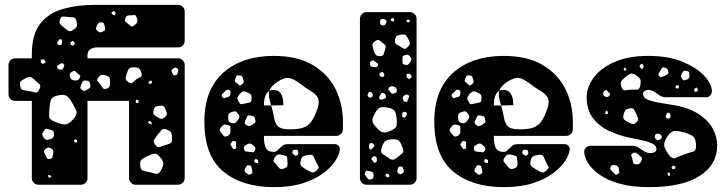

<svg xmlns="http://www.w3.org/2000/svg" viewBox="-20 -760 2992 790"><path d="M138 0Q127 0 119 -8Q111 -16 111 -27V-345H42Q31 -345 23 -353Q15 -361 15 -372V-493Q15 -504 23 -512Q31 -520 42 -520H111V-537Q111 -619 146 -663Q181 -707 240 -723.5Q299 -740 371 -740H713Q724 -740 732 -732Q740 -724 740 -713V-592Q740 -581 732 -573Q724 -565 713 -565H383Q340 -565 340 -532V-520H713Q724 -520 732 -512Q740 -504 740 -493V-27Q740 -16 732 -8Q724 0 713 0H538Q527 0 519 -8Q511 -16 511 -27V-345H340V-27Q340 -16 332 -8Q324 0 313 0ZM449 -715 438 -708 444 -699 452 -697 456 -706ZM542 -689Q539 -699 532 -698Q525 -697 514 -697Q506 -697 502 -694.5Q498 -692 496 -685Q493 -677 495 -673Q497 -669 504 -664Q513 -658 518 -653Q523 -648 532 -655Q543 -663 545 -669.5Q547 -676 542 -689ZM262 -690Q249 -691 240.5 -692Q232 -693 227 -680Q222 -667 227.5 -661Q233 -655 244 -646Q255 -637 262 -633Q269 -629 281 -637Q294 -645 296 -653Q298 -661 294 -676Q290 -688 282.5 -688.5Q275 -689 262 -690ZM398 -668Q390 -669 386.5 -666.5Q383 -664 380 -657Q376 -649 375 -644Q374 -639 381 -633Q388 -627 393 -627Q398 -627 406 -632Q413 -635 412.5 -639.5Q412 -644 411 -652Q409 -659 407.5 -663Q406 -667 398 -668ZM235 -585Q235 -590 235.5 -593.5Q236 -597 231 -598Q226 -600 224 -597.5Q222 -595 219 -591Q213 -583 217 -578Q221 -573 230 -575Q235 -577 235 -585ZM289 -581 281 -592 270 -587 271 -576 281 -572ZM161 -516 148 -514V-502L157 -497L169 -504ZM241 -498Q237 -501 234 -500Q231 -499 226 -496Q221 -493 217.5 -491Q214 -489 215 -483Q217 -476 220.5 -475Q224 -474 231 -473Q236 -473 238 -475.5Q240 -478 242 -483Q244 -488 244.5 -491Q245 -494 241 -498ZM530 -483Q516 -483 511 -477.5Q506 -472 502 -458Q497 -445 497 -437.5Q497 -430 509 -422Q519 -414 524.5 -419.5Q530 -425 540 -433Q551 -440 558.5 -443.5Q566 -447 562 -459Q558 -474 551.5 -478.5Q545 -483 530 -483ZM709 -479Q703 -483 699 -481.5Q695 -480 689 -475Q684 -472 685.5 -468.5Q687 -465 689 -459Q692 -450 700 -450Q708 -450 711 -460Q712 -467 713.5 -471Q715 -475 709 -479ZM297 -460Q292 -464 289.5 -467Q287 -470 281 -467Q273 -463 269.5 -459.5Q266 -456 267 -447Q269 -438 272.5 -434.5Q276 -431 286 -429Q296 -428 300.5 -430.5Q305 -433 309 -441Q312 -449 307.5 -451.5Q303 -454 297 -460ZM433 -422Q433 -434 431 -439.5Q429 -445 418 -449Q405 -453 398.5 -452Q392 -451 384 -440Q377 -431 382 -425.5Q387 -420 394 -411Q400 -402 403.5 -397Q407 -392 418 -395Q429 -399 431 -404.5Q433 -410 433 -422ZM119 -435Q110 -443 103 -443.5Q96 -444 85 -438Q72 -431 66 -426Q60 -421 63 -407Q65 -393 72.5 -390.5Q80 -388 94 -386Q112 -384 123 -379.5Q134 -375 142 -392Q150 -408 141 -415Q132 -422 119 -435ZM351 -414Q349 -423 345 -425.5Q341 -428 331 -429Q323 -429 320.5 -425Q318 -421 315 -414Q312 -406 310.5 -401Q309 -396 316 -391Q323 -385 328 -386Q333 -387 340 -392Q348 -397 351 -401Q354 -405 351 -414ZM604 -428 595 -427 590 -418 599 -414 606 -419ZM273 -344Q261 -363 250 -367.5Q239 -372 217 -367Q196 -362 191 -352Q186 -342 184 -321Q182 -297 182 -283Q182 -269 204 -260Q231 -248 246.5 -248Q262 -248 282 -270Q300 -291 293.5 -305.5Q287 -320 273 -344ZM550 -347 540 -350 538 -340 543 -335 550 -338ZM662 -308Q658 -318 653.5 -322Q649 -326 638 -325Q626 -324 620.5 -321Q615 -318 612 -306Q609 -294 613 -289Q617 -284 627 -278Q637 -272 643 -271Q649 -270 658 -278Q667 -285 667 -291Q667 -297 662 -308ZM602 -259 596 -263 588 -257 594 -251 605 -248ZM202 -208Q202 -217 199 -220.5Q196 -224 188 -226Q178 -229 172.5 -230Q167 -231 161 -223Q154 -214 154 -208Q154 -202 161 -192Q168 -184 173.5 -184.5Q179 -185 189 -188Q197 -191 199.5 -195Q202 -199 202 -208ZM666 -227Q651 -232 645 -225.5Q639 -219 629 -206Q619 -193 614 -185Q609 -177 619 -164Q628 -151 637 -155Q646 -159 661 -163Q674 -167 681 -170.5Q688 -174 688 -187Q688 -204 685 -212.5Q682 -221 666 -227ZM296 -184 288 -187 284 -180 288 -174H298ZM189 -150Q181 -154 176.5 -152.5Q172 -151 166 -145Q160 -139 161 -135Q162 -131 166 -123Q170 -115 172.5 -110Q175 -105 184 -106Q194 -108 195.5 -113.5Q197 -119 199 -128Q200 -137 198.5 -141.5Q197 -146 189 -150ZM637 -115Q624 -130 613.5 -127.5Q603 -125 585 -117Q568 -109 561.5 -102Q555 -95 557 -78Q559 -61 568 -58Q577 -55 594 -52Q611 -48 621.5 -45Q632 -42 642 -58Q652 -77 652 -88Q652 -99 637 -115ZM186 -39 179 -41 178 -33 183 -28 192 -32Z M1107 10Q976 10 898.5 -54.5Q821 -119 821 -259V-266Q823 -395 900.5 -462.5Q978 -530 1106 -530Q1204 -530 1267 -492.5Q1330 -455 1360.5 -393.5Q1391 -332 1391 -258V-228Q1391 -217 1383 -209Q1375 -201 1364 -201H1066V-196Q1066 -166 1074.5 -150.5Q1083 -135 1105 -135Q1114 -135 1120 -140Q1126 -145 1134 -153Q1143 -162 1149 -164.5Q1155 -167 1167 -167H1356Q1366 -167 1372.5 -161Q1379 -155 1378 -145Q1377 -126 1360.5 -99.5Q1344 -73 1311 -48Q1278 -23 1227 -6.5Q1176 10 1107 10ZM963 -450Q954 -450 952 -445.5Q950 -441 947 -432Q945 -427 947.5 -424Q950 -421 955 -418Q960 -413 963.5 -410Q967 -407 973 -411Q980 -416 982 -420Q984 -424 981 -433Q979 -442 975.5 -446Q972 -450 963 -450ZM1066 -326H1096Q1095 -328 1094 -331Q1089 -349 1087 -362Q1085 -375 1088 -386Q1095 -390 1106 -390Q1146 -390 1146 -327L1096 -326Q1104 -298 1107.5 -276Q1111 -254 1122.5 -241.5Q1134 -229 1164 -228Q1201 -227 1223.5 -233.5Q1246 -240 1260 -258.5Q1274 -277 1286 -312Q1296 -342 1288 -357.5Q1280 -373 1259.5 -385Q1239 -397 1214 -416Q1185 -438 1166.5 -439.5Q1148 -441 1118 -421Q1093 -403 1088 -386Q1066 -374 1066 -326ZM922 -390Q916 -392 912.5 -390Q909 -388 905 -383Q899 -377 894.5 -373.5Q890 -370 894 -362Q899 -354 904 -356.5Q909 -359 918 -361Q927 -363 928 -373Q929 -379 928.5 -383Q928 -387 922 -390ZM1000 -379Q988 -385 981.5 -384Q975 -383 967 -374Q958 -364 957 -357.5Q956 -351 963 -340Q968 -330 974.5 -331.5Q981 -333 992 -335Q1002 -337 1008 -338.5Q1014 -340 1015 -351Q1016 -363 1013.5 -368.5Q1011 -374 1000 -379ZM957 -295Q952 -302 947 -302Q942 -302 934 -299Q925 -296 922 -292.5Q919 -289 919 -280Q919 -269 920.5 -263Q922 -257 932 -254Q943 -251 948 -254.5Q953 -258 960 -268Q966 -276 965 -281.5Q964 -287 957 -295ZM1008 -285Q1000 -286 998 -282Q996 -278 992 -270Q989 -262 987 -257.5Q985 -253 991 -248Q998 -241 1003 -241Q1008 -241 1017 -246Q1025 -251 1029 -255Q1033 -259 1030 -269Q1028 -279 1023 -281.5Q1018 -284 1008 -285ZM917 -246Q905 -249 899.5 -246Q894 -243 887 -233Q882 -224 885.5 -219.5Q889 -215 895 -207Q900 -200 904 -198.5Q908 -197 915 -200Q928 -205 928 -219Q928 -230 928 -236.5Q928 -243 917 -246ZM951 -163Q951 -170 951.5 -174Q952 -178 946 -179Q939 -181 936.5 -178.5Q934 -176 930 -170Q927 -166 928.5 -163.5Q930 -161 933 -157Q937 -152 939 -148.5Q941 -145 947 -147Q953 -149 952 -153Q951 -157 951 -163ZM1019 -164Q1010 -173 998 -167Q990 -162 986.5 -159Q983 -156 984 -147Q986 -138 991 -137Q996 -136 1005 -135Q1014 -134 1019.5 -133.5Q1025 -133 1029 -141Q1033 -149 1029.5 -153.5Q1026 -158 1019 -164ZM1207 -137Q1205 -142 1202.5 -143Q1200 -144 1195 -144Q1186 -144 1184 -138Q1181 -130 1187 -125Q1192 -122 1194.5 -120Q1197 -118 1202 -121Q1207 -125 1207.5 -128Q1208 -131 1207 -137ZM1163 -92Q1162 -104 1161.5 -111Q1161 -118 1149 -121Q1134 -125 1126 -124.5Q1118 -124 1110 -111Q1102 -99 1108 -93Q1114 -87 1122 -76Q1129 -67 1134.5 -65Q1140 -63 1150 -67Q1160 -71 1162 -76.5Q1164 -82 1163 -92ZM1278 -99Q1273 -111 1269.5 -117.5Q1266 -124 1252 -123Q1236 -121 1228 -117Q1220 -113 1217 -97Q1214 -82 1220.5 -76Q1227 -70 1241 -62Q1254 -54 1262.5 -51Q1271 -48 1283 -59Q1295 -69 1289.5 -77Q1284 -85 1278 -99ZM1042 -101 1032 -107 1025 -97 1032 -90 1042 -89ZM1006 -80Q999 -81 996.5 -78.5Q994 -76 991 -70Q987 -64 986 -60Q985 -56 990 -51Q997 -45 1001 -42.5Q1005 -40 1013 -44Q1020 -48 1018.5 -53Q1017 -58 1016 -66Q1015 -72 1013.5 -75.5Q1012 -79 1006 -80Z M1488 0Q1477 0 1469 -8Q1461 -16 1461 -27V-683Q1461 -694 1469 -702Q1477 -710 1488 -710H1667Q1678 -710 1686 -702Q1694 -694 1694 -683V-27Q1694 -16 1686 -8Q1678 0 1667 0ZM1602 -683 1593 -686 1587 -678 1593 -672 1601 -673ZM1568 -677Q1561 -685 1549 -681Q1544 -679 1544 -675.5Q1544 -672 1544 -665Q1544 -658 1552 -656Q1561 -654 1565 -659Q1569 -665 1570.5 -668.5Q1572 -672 1568 -677ZM1666 -676 1660 -680 1652 -676 1656 -668H1665ZM1657 -605Q1651 -616 1645 -617.5Q1639 -619 1627 -617Q1616 -615 1611.5 -611Q1607 -607 1605 -596Q1604 -585 1607.5 -580.5Q1611 -576 1621 -572Q1633 -565 1640 -560.5Q1647 -556 1657 -566Q1668 -576 1666 -584Q1664 -592 1657 -605ZM1559 -580Q1548 -589 1541.5 -594Q1535 -599 1524 -591Q1512 -583 1512.5 -575Q1513 -567 1517 -553Q1521 -540 1526 -534.5Q1531 -529 1544 -529Q1556 -529 1558 -536Q1560 -543 1564 -554Q1567 -564 1567 -569Q1567 -574 1559 -580ZM1667 -528Q1661 -535 1656.5 -535Q1652 -535 1643 -532Q1636 -529 1636 -525Q1636 -521 1636 -513Q1636 -505 1636.5 -500.5Q1637 -496 1645 -494Q1653 -491 1657.5 -493.5Q1662 -496 1667 -503Q1672 -511 1672.5 -516Q1673 -521 1667 -528ZM1524 -506Q1520 -510 1517 -511.5Q1514 -513 1510 -510Q1500 -504 1502 -494Q1505 -485 1516 -484Q1523 -484 1527.5 -484Q1532 -484 1535 -491Q1537 -497 1533 -499.5Q1529 -502 1524 -506ZM1557 -461Q1554 -465 1552 -464Q1550 -463 1546 -461Q1540 -459 1541 -453Q1542 -446 1547 -445Q1552 -444 1555 -443.5Q1558 -443 1560 -448Q1564 -454 1557 -461ZM1668 -456H1653V-442L1663 -434L1675 -443ZM1613 -388Q1613 -400 1600 -404Q1588 -408 1580 -399Q1576 -393 1579 -390Q1582 -387 1586 -382Q1589 -377 1591.5 -375Q1594 -373 1599 -375Q1606 -377 1609.5 -379Q1613 -381 1613 -388ZM1513 -372Q1510 -382 1502 -382Q1497 -382 1496 -379Q1495 -376 1493 -371Q1491 -365 1497 -361Q1503 -356 1508 -359Q1516 -364 1513 -372ZM1568 -363Q1567 -375 1557 -377Q1551 -379 1549 -376Q1547 -373 1544 -368Q1541 -363 1540 -360.5Q1539 -358 1542 -353Q1546 -349 1549 -349.5Q1552 -350 1557 -352Q1562 -354 1565 -355.5Q1568 -357 1568 -363ZM1661 -368Q1655 -374 1645 -368Q1636 -363 1637 -355Q1639 -349 1640.5 -345.5Q1642 -342 1649 -341Q1655 -340 1656 -344Q1657 -348 1660 -354Q1662 -359 1663.5 -362Q1665 -365 1661 -368ZM1612 -274Q1609 -295 1603.5 -304Q1598 -313 1577 -317Q1555 -321 1544 -317.5Q1533 -314 1523 -294Q1511 -274 1512.5 -262Q1514 -250 1530 -234Q1545 -217 1557 -215Q1569 -213 1590 -223Q1609 -232 1611.5 -242.5Q1614 -253 1612 -274ZM1653 -296Q1648 -302 1640 -299Q1635 -297 1635 -289Q1635 -284 1635 -281Q1635 -278 1640 -277Q1645 -275 1647 -277.5Q1649 -280 1651 -284Q1656 -291 1653 -296ZM1637 -152Q1630 -171 1623 -179.5Q1616 -188 1595 -187Q1573 -186 1564.5 -178.5Q1556 -171 1550 -151Q1545 -133 1554 -126.5Q1563 -120 1579 -110Q1590 -102 1597.5 -103Q1605 -104 1616 -113Q1629 -123 1636 -129.5Q1643 -136 1637 -152ZM1519 -164Q1514 -173 1505 -171Q1500 -170 1499.5 -166.5Q1499 -163 1498 -158Q1497 -149 1503 -146Q1507 -144 1509 -146Q1511 -148 1514 -152Q1517 -155 1519.5 -157Q1522 -159 1519 -164ZM1531 -105Q1530 -115 1522 -117Q1515 -118 1510 -110Q1507 -106 1508.5 -104Q1510 -102 1513 -99Q1516 -95 1518 -92Q1520 -89 1524 -91Q1532 -94 1531 -105ZM1640 -62Q1638 -68 1636.5 -71.5Q1635 -75 1629 -75Q1622 -75 1620 -72Q1618 -69 1616 -62Q1612 -51 1620 -46Q1625 -42 1628.5 -43Q1632 -44 1637 -48Q1644 -53 1640 -62ZM1504 -55Q1496 -57 1491.5 -57.5Q1487 -58 1483 -52Q1479 -45 1481 -41.5Q1483 -38 1488 -32Q1493 -25 1496.5 -22.5Q1500 -20 1507 -22Q1515 -25 1516 -29.5Q1517 -34 1517 -42Q1517 -49 1513.5 -51Q1510 -53 1504 -55ZM1578 -44 1569 -45 1566 -36 1574 -30 1584 -35Z M2053 10Q1922 10 1844.5 -54.5Q1767 -119 1767 -259V-266Q1769 -395 1846.5 -462.5Q1924 -530 2052 -530Q2150 -530 2213 -492.5Q2276 -455 2306.5 -393.5Q2337 -332 2337 -258V-228Q2337 -217 2329 -209Q2321 -201 2310 -201H2012V-196Q2012 -166 2020.5 -150.5Q2029 -135 2051 -135Q2060 -135 2066 -140Q2072 -145 2080 -153Q2089 -162 2095 -164.5Q2101 -167 2113 -167H2302Q2312 -167 2318.5 -161Q2325 -155 2324 -145Q2323 -126 2306.5 -99.5Q2290 -73 2257 -48Q2224 -23 2173 -6.5Q2122 10 2053 10ZM1909 -450Q1900 -450 1898 -445.5Q1896 -441 1893 -432Q1891 -427 1893.5 -424Q1896 -421 1901 -418Q1906 -413 1909.5 -410Q1913 -407 1919 -411Q1926 -416 1928 -420Q1930 -424 1927 -433Q1925 -442 1921.5 -446Q1918 -450 1909 -450ZM2012 -326H2042Q2041 -328 2040 -331Q2035 -349 2033 -362Q2031 -375 2034 -386Q2041 -390 2052 -390Q2092 -390 2092 -327L2042 -326Q2050 -298 2053.5 -276Q2057 -254 2068.5 -241.5Q2080 -229 2110 -228Q2147 -227 2169.5 -233.5Q2192 -240 2206 -258.5Q2220 -277 2232 -312Q2242 -342 2234 -357.5Q2226 -373 2205.5 -385Q2185 -397 2160 -416Q2131 -438 2112.5 -439.5Q2094 -441 2064 -421Q2039 -403 2034 -386Q2012 -374 2012 -326ZM1868 -390Q1862 -392 1858.5 -390Q1855 -388 1851 -383Q1845 -377 1840.5 -373.5Q1836 -370 1840 -362Q1845 -354 1850 -356.5Q1855 -359 1864 -361Q1873 -363 1874 -373Q1875 -379 1874.5 -383Q1874 -387 1868 -390ZM1946 -379Q1934 -385 1927.5 -384Q1921 -383 1913 -374Q1904 -364 1903 -357.5Q1902 -351 1909 -340Q1914 -330 1920.5 -331.5Q1927 -333 1938 -335Q1948 -337 1954 -338.5Q1960 -340 1961 -351Q1962 -363 1959.5 -368.5Q1957 -374 1946 -379ZM1903 -295Q1898 -302 1893 -302Q1888 -302 1880 -299Q1871 -296 1868 -292.5Q1865 -289 1865 -280Q1865 -269 1866.5 -263Q1868 -257 1878 -254Q1889 -251 1894 -254.5Q1899 -258 1906 -268Q1912 -276 1911 -281.5Q1910 -287 1903 -295ZM1954 -285Q1946 -286 1944 -282Q1942 -278 1938 -270Q1935 -262 1933 -257.5Q1931 -253 1937 -248Q1944 -241 1949 -241Q1954 -241 1963 -246Q1971 -251 1975 -255Q1979 -259 1976 -269Q1974 -279 1969 -281.5Q1964 -284 1954 -285ZM1863 -246Q1851 -249 1845.5 -246Q1840 -243 1833 -233Q1828 -224 1831.5 -219.5Q1835 -215 1841 -207Q1846 -200 1850 -198.5Q1854 -197 1861 -200Q1874 -205 1874 -219Q1874 -230 1874 -236.5Q1874 -243 1863 -246ZM1897 -163Q1897 -170 1897.5 -174Q1898 -178 1892 -179Q1885 -181 1882.5 -178.5Q1880 -176 1876 -170Q1873 -166 1874.5 -163.5Q1876 -161 1879 -157Q1883 -152 1885 -148.5Q1887 -145 1893 -147Q1899 -149 1898 -153Q1897 -157 1897 -163ZM1965 -164Q1956 -173 1944 -167Q1936 -162 1932.5 -159Q1929 -156 1930 -147Q1932 -138 1937 -137Q1942 -136 1951 -135Q1960 -134 1965.5 -133.5Q1971 -133 1975 -141Q1979 -149 1975.5 -153.5Q1972 -158 1965 -164ZM2153 -137Q2151 -142 2148.5 -143Q2146 -144 2141 -144Q2132 -144 2130 -138Q2127 -130 2133 -125Q2138 -122 2140.5 -120Q2143 -118 2148 -121Q2153 -125 2153.5 -128Q2154 -131 2153 -137ZM2109 -92Q2108 -104 2107.5 -111Q2107 -118 2095 -121Q2080 -125 2072 -124.5Q2064 -124 2056 -111Q2048 -99 2054 -93Q2060 -87 2068 -76Q2075 -67 2080.5 -65Q2086 -63 2096 -67Q2106 -71 2108 -76.5Q2110 -82 2109 -92ZM2224 -99Q2219 -111 2215.5 -117.5Q2212 -124 2198 -123Q2182 -121 2174 -117Q2166 -113 2163 -97Q2160 -82 2166.5 -76Q2173 -70 2187 -62Q2200 -54 2208.5 -51Q2217 -48 2229 -59Q2241 -69 2235.5 -77Q2230 -85 2224 -99ZM1988 -101 1978 -107 1971 -97 1978 -90 1988 -89ZM1952 -80Q1945 -81 1942.5 -78.5Q1940 -76 1937 -70Q1933 -64 1932 -60Q1931 -56 1936 -51Q1943 -45 1947 -42.5Q1951 -40 1959 -44Q1966 -48 1964.5 -53Q1963 -58 1962 -66Q1961 -72 1959.5 -75.5Q1958 -79 1952 -80Z M2651 10Q2579 10 2528.5 -4.5Q2478 -19 2446.5 -41.5Q2415 -64 2400 -88.5Q2385 -113 2384 -133Q2383 -144 2390.5 -152Q2398 -160 2408 -160H2586Q2599 -159 2609.5 -151.5Q2620 -144 2631.5 -137Q2643 -130 2658 -130Q2666 -130 2673.5 -134Q2681 -138 2681 -145Q2681 -154 2675.5 -161Q2670 -168 2648.5 -175.5Q2627 -183 2577 -192Q2531 -201 2489 -220Q2447 -239 2420.5 -273Q2394 -307 2394 -359Q2394 -402 2423 -441Q2452 -480 2508.5 -505Q2565 -530 2647 -530Q2730 -530 2788 -506Q2846 -482 2877 -449Q2908 -416 2909 -387Q2910 -376 2903 -368Q2896 -360 2887 -360H2719Q2705 -360 2694 -367.5Q2683 -375 2672 -382.5Q2661 -390 2646 -390Q2639 -390 2632.5 -385.5Q2626 -381 2626 -374Q2626 -366 2632 -358.5Q2638 -351 2661 -344.5Q2684 -338 2736 -330Q2808 -320 2851 -293Q2894 -266 2912.5 -231Q2931 -196 2931 -162Q2931 -82 2858.5 -36Q2786 10 2651 10ZM2623 -498 2613 -493 2612 -484 2622 -475 2629 -487ZM2714 -482Q2706 -484 2703.5 -480Q2701 -476 2697 -469Q2693 -462 2690 -458Q2687 -454 2692 -448Q2698 -441 2702.5 -443Q2707 -445 2715 -448Q2722 -451 2726.5 -453.5Q2731 -456 2730 -464Q2729 -479 2714 -482ZM2555 -479 2549 -482 2546 -476 2549 -469 2558 -471ZM2806 -468Q2797 -470 2793 -467.5Q2789 -465 2785 -457Q2778 -445 2787 -435Q2792 -429 2796 -429.5Q2800 -430 2807 -433Q2818 -438 2817 -448Q2816 -457 2815 -462Q2814 -467 2806 -468ZM2596 -451Q2582 -460 2573.5 -456.5Q2565 -453 2552 -442Q2539 -431 2535.5 -423.5Q2532 -416 2538 -400Q2543 -387 2552 -388.5Q2561 -390 2576 -391Q2591 -392 2600.5 -391Q2610 -390 2614 -405Q2618 -423 2615 -432Q2612 -441 2596 -451ZM2772 -409H2762L2759 -398L2769 -395L2774 -401ZM2846 -400 2836 -394 2838 -382 2849 -384 2852 -392ZM2483 -381Q2479 -385 2477 -388Q2475 -391 2470 -388Q2460 -383 2462 -373Q2464 -363 2475 -361Q2484 -360 2489 -369Q2491 -374 2489 -376Q2487 -378 2483 -381ZM2599 -290Q2593 -302 2589 -309Q2585 -316 2572 -314Q2557 -312 2552.5 -305.5Q2548 -299 2545 -285Q2543 -272 2548.5 -267.5Q2554 -263 2565 -257Q2576 -251 2583 -249.5Q2590 -248 2599 -257Q2607 -265 2605.5 -271.5Q2604 -278 2599 -290ZM2482 -299 2477 -305 2471 -300 2470 -291H2480ZM2730 -296Q2724 -297 2723.5 -293.5Q2723 -290 2720 -285Q2717 -280 2721 -275Q2727 -270 2731 -272Q2740 -276 2739 -283Q2738 -289 2737 -292Q2736 -295 2730 -296ZM2797 -215Q2770 -222 2755.5 -221Q2741 -220 2725 -197Q2710 -174 2713 -159.5Q2716 -145 2733 -122Q2747 -104 2759.5 -110Q2772 -116 2794 -124Q2816 -132 2830.5 -135.5Q2845 -139 2844 -162Q2843 -189 2832.5 -198Q2822 -207 2797 -215ZM2703 -198Q2702 -206 2692 -209Q2686 -210 2682.5 -210Q2679 -210 2676 -205Q2671 -197 2678 -188Q2684 -181 2694 -185Q2704 -189 2703 -198ZM2608 -123Q2601 -129 2596 -131.5Q2591 -134 2583 -129Q2575 -124 2577.5 -119Q2580 -114 2582 -105Q2585 -96 2585 -90.5Q2585 -85 2594 -84Q2605 -83 2610 -86Q2615 -89 2619 -99Q2623 -108 2619.5 -112Q2616 -116 2608 -123ZM2512 -80Q2504 -81 2500 -80.5Q2496 -80 2492 -73Q2489 -66 2492 -62.5Q2495 -59 2500 -54Q2507 -48 2510 -43.5Q2513 -39 2521 -43Q2529 -47 2528 -52.5Q2527 -58 2526 -67Q2524 -78 2512 -80ZM2760 -74 2750 -79 2743 -72 2747 -64H2756ZM2735 -49 2727 -50V-42L2733 -34L2737 -43Z"/></svg>

Font: Rubik Moonrocks
Style: Regular
Weight: 400
Designer: Hubert and Fischer, NaN
Foundry: Hubert and Fischer, NaN
Version: Version 2.200